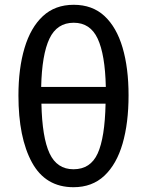

<svg xmlns="http://www.w3.org/2000/svg" viewBox="-20 -770 614 802"><path d="M287 12Q170 12 113.5 -91.5Q57 -195 57 -371Q57 -484 82.5 -569.5Q108 -655 159 -702.5Q210 -750 288 -750Q366 -750 416.5 -703Q467 -656 492 -571Q517 -486 517 -372Q517 -256 492 -170Q467 -84 416 -36Q365 12 287 12ZM422 -407Q419 -542 388 -608.5Q357 -675 288 -675Q218 -675 186.5 -608.5Q155 -542 152 -407ZM287 -63Q358 -63 388 -129Q418 -195 421 -337H153Q156 -196 187 -129.5Q218 -63 287 -63Z"/></svg>

Font: Trujillo
Style: Regular
Weight: 400
Designer: Fira Sans original fonts by bBox Type GmbH, Carrois Corporate GbR, & Edenspiekermann AG / Changes by Cristiano Sobral
Foundry: Fira Sans original fonts by bBox Type GmbH, Carrois Corporate GbR, & Edenspiekermann AG / Changes by Cristiano Sobral
Version: Version 4.301;October 17, 2021;FontCreator 14.0.0.2814 64-bi